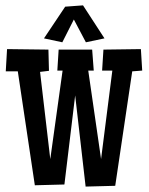

<svg xmlns="http://www.w3.org/2000/svg" viewBox="-20 -687 554 716"><path d="M510.3 -423.8 473.1 -420.9 409.7 5.9 299.3 8.8 260.3 -331.1 220.2 1 109.9 3.9 46.4 -420.9H1.5L6.3 -503.9L160.6 -502L162.6 -422.9L129.4 -418.9L167.5 -93.8L213.4 -423.8H193.8L198.7 -502H323.7L329.6 -423.8H309.1L356.9 -93.8L398.9 -423.8H360.8L365.7 -502L505.4 -503.9ZM369.6 -543.9 300.3 -529.3 255.4 -614.3 212.4 -529.3 144 -543.9 223.1 -662.1 289.6 -667Z"/></svg>

Font: Maiden Orange
Style: Regular
Weight: 400
Designer: Astigmatic (AOETI)
Foundry: Astigmatic (AOETI)
Version: Version 1.000